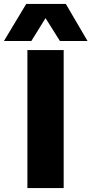

<svg xmlns="http://www.w3.org/2000/svg" viewBox="-74 -954 464 974"><path d="M65 0V-700H249V0ZM-54 -746 59 -934H260L370 -746H230L157 -862L85 -746Z"/></svg>

Font: Georama SemiExpanded
Style: Bold
Weight: 700
Width: 6
Designer: Jean-Baptiste Levee
Foundry: Production Type
Version: Version 1.001